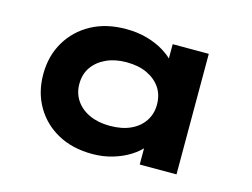

<svg xmlns="http://www.w3.org/2000/svg" viewBox="-80 -675 1073 817"><g transform="rotate(15 456.0 -266.5)"><path d="M381 9Q293 9 228.5 -26.5Q164 -62 128 -124Q92 -186 92 -265Q92 -346 129 -408.5Q166 -471 231 -506.5Q296 -542 384 -542Q434 -542 476.5 -530Q519 -518 551.5 -498Q584 -478 604 -454.5Q624 -431 629 -408L591 -405V-531H750V0H588V-142L621 -133Q618 -107 597.5 -82Q577 -57 544.5 -36.5Q512 -16 470 -3.5Q428 9 381 9ZM422 -126Q475 -126 513 -143.5Q551 -161 572 -192.5Q593 -224 593 -265Q593 -308 572 -339Q551 -370 513 -388Q475 -406 422 -406Q371 -406 332.5 -388Q294 -370 272.5 -339Q251 -308 251 -265Q251 -224 272.5 -192.5Q294 -161 332.5 -143.5Q371 -126 422 -126Z"/></g></svg>

Font: Lexend Peta
Style: Bold
Weight: 700
Designer: Bonnie Shaver-Troup, Thomas Jockin
Foundry: Lexend
Version: Version 1.007